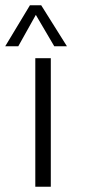

<svg xmlns="http://www.w3.org/2000/svg" viewBox="-36 -712 327 732"><path d="M157.7 -316.4V0H98.6V-490.2H157.7V-371.1ZM121.1 -691.9 219.2 -535.6H170.9L100.6 -655.3L33.7 -535.6H-16.1L78.1 -691.9Z"/></svg>

Font: LaylaThuluth
Style: Regular
Weight: 400
Version: Version 2.0